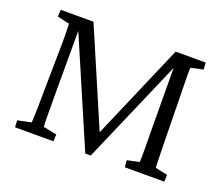

<svg xmlns="http://www.w3.org/2000/svg" viewBox="-99 -721 1019 873"><g transform="rotate(20 410.0 -285.0)"><path d="M57.6 -573.2H215.8L420.9 -94.7H407.2L613.3 -573.2H758.8L760.7 -540L701.2 -527.3Q700.2 -511.7 700.7 -472.2Q701.2 -432.6 702.1 -392.6L705.1 -212.9Q706.1 -161.1 706.5 -128.4Q707 -95.7 708 -76.7Q709 -57.6 709 -45.9L768.6 -33.2L766.6 0H576.2L573.2 -33.2L631.8 -45.9Q632.8 -60.5 632.8 -75.2Q632.8 -89.8 632.8 -117.2Q632.8 -144.5 631.8 -193.4L629.9 -544.9H649.4L412.1 2.9H385.7L149.4 -546.9H165V-215.8Q165 -131.8 165.5 -94.2Q166 -56.6 167 -46.9L232.4 -33.2L230.5 0H44.9L43 -33.2L108.4 -46.9Q109.4 -54.7 109.9 -72.8Q110.4 -90.8 111.3 -121.6Q112.3 -152.3 112.3 -198.2L115.2 -393.6Q116.2 -431.6 115.7 -469.7Q115.2 -507.8 114.3 -526.4L55.7 -540Z"/></g></svg>

Font: Crimson Pro ExtraLight Light
Style: Regular
Weight: 300
Version: Version 1.002